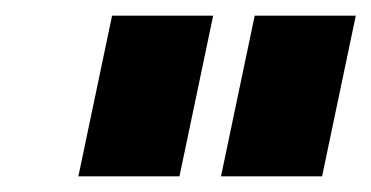

<svg xmlns="http://www.w3.org/2000/svg" viewBox="-20 -719 474 245"><path d="M123 -699H252L209 -494H80ZM305 -699H434L391 -494H262Z"/></svg>

Font: Prompt
Style: Bold Italic
Weight: 700
Italic angle: -12°
Designer: Katatrad Team
Foundry: CadsonDemak
Version: Version 1.001